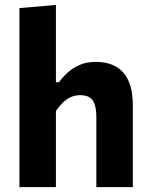

<svg xmlns="http://www.w3.org/2000/svg" viewBox="-20 -766 616 786"><path d="M59.6 0Q59.6 -53.7 59.6 -103.8Q59.6 -154 59.6 -216V-493.4Q59.6 -554.6 59.6 -614.1Q59.6 -673.7 59.6 -732.9L208.9 -745.8Q208.9 -687.2 208.9 -624.8Q208.9 -562.3 208.9 -493.4V-429.6H221.7Q236.7 -450.9 258.1 -469.9Q279.5 -488.9 307.7 -500.8Q335.9 -512.7 371.7 -512.7Q446.7 -512.7 485.2 -468.3Q523.7 -423.9 523.7 -335.9Q523.7 -303 523.7 -274.7Q523.7 -246.4 523.7 -216Q523.7 -155.1 523.7 -104.4Q523.7 -53.7 523.7 0H374.4Q374.4 -53.7 374.4 -103.5Q374.4 -153.3 374.4 -208V-288.1Q374.4 -331.9 360.1 -354.1Q345.7 -376.4 308 -376.4Q286.4 -376.4 268.4 -367.7Q250.4 -358.9 235.6 -344.2Q220.8 -329.4 208.9 -311.5V-208Q208.9 -152.1 208.9 -102.9Q208.9 -53.7 208.9 0Z"/></svg>

Font: Commissioner Thin
Style: Regular
Weight: 100
Designer: Kostas Bartsokas
Foundry: Kostas Bartsokas
Version: Version 1.001;gftools[0.9.23]